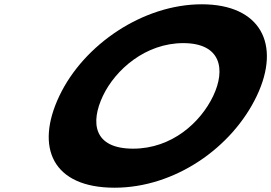

<svg xmlns="http://www.w3.org/2000/svg" viewBox="-20 -860 1264 895"><path d="M256.7 -413C142.2 -172 225.2 15 514 15C795.5 15 1062.4 -172 1177 -413C1291.6 -654 1194 -840 920.5 -840C648.7 -840 371.3 -654 256.7 -413ZM459.7 -413C518.2 -536 659 -659 834.4 -659C1011.1 -659 1032.5 -536 974 -413C915.5 -290 782 -167 600.5 -167C414.2 -167 401.3 -290 459.7 -413Z"/></svg>

Font: Hussar
Style: BdSuprExtOblFive
Weight: 700
Foundry: Cannot Into Space Fonts
Version: Version 2.00